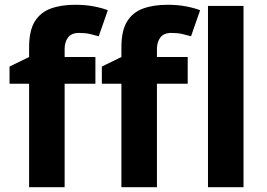

<svg xmlns="http://www.w3.org/2000/svg" viewBox="-20 -785 1119 805"><path d="M380 -434H251V0H102V-434H20V-506L102 -546V-586Q102 -656 125.5 -694.5Q149 -733 192.5 -749Q236 -765 295 -765Q339 -765 374.5 -758Q410 -751 432 -742L394 -633Q377 -638 357 -642.5Q337 -647 311 -647Q280 -647 265.5 -628Q251 -609 251 -580V-546H380ZM767 -434H638V0H489V-434H407V-506L489 -546V-586Q489 -656 512.5 -694.5Q536 -733 579.5 -749Q623 -765 682 -765Q726 -765 761.5 -758Q797 -751 819 -742L781 -633Q764 -638 744 -642.5Q724 -647 698 -647Q667 -647 652.5 -628Q638 -609 638 -580V-546H767ZM1001 0H852V-760H1001Z"/></svg>

Font: RS Noto Sans
Style: Bold
Weight: 700
Designer: Monotype Design Team
Foundry: Monotype Imaging Inc.
Version: Version 3.10